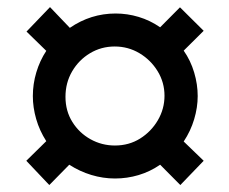

<svg xmlns="http://www.w3.org/2000/svg" viewBox="-20 -584 651 546"><path d="M120.2 -57.8 54.8 -126.8 111.6 -182.6Q92.4 -212.4 82.9 -245.5Q73.4 -278.6 73.4 -310.8Q73.4 -345.2 83.3 -378.3Q93.2 -411.4 111.6 -439.4L55.4 -494.2L122.2 -563.8L178.6 -504.8Q238 -545.6 308.8 -545.6Q342 -545.6 374.3 -535.9Q406.6 -526.2 435.4 -506.4L491.8 -563.2L559.2 -496.4L502.4 -440Q522.2 -411.6 532.2 -377.8Q542.2 -344 542.2 -310.8Q542.2 -278.6 532.2 -245Q522.2 -211.4 502.4 -181.6L559.2 -126.8L492.8 -57.8L435.4 -115.6Q406.6 -95.8 374 -86.1Q341.4 -76.4 307.2 -76.4Q272.8 -76.4 239.6 -86.5Q206.4 -96.6 177 -115.6ZM306.8 -170.2Q346.8 -170.2 378.4 -190Q410 -209.8 428.9 -242.1Q447.8 -274.4 447.8 -311.8Q447.8 -349.6 428.3 -381.5Q408.8 -413.4 376.7 -432.6Q344.6 -451.8 306.2 -451.8Q267.8 -451.8 235.9 -432.6Q204 -413.4 185.1 -381Q166.2 -348.6 166.2 -308.6Q166.2 -268.6 185.7 -237.3Q205.2 -206 237.3 -188.1Q269.4 -170.2 306.8 -170.2Z"/></svg>

Font: Hanken Grotesk
Style: Regular
Weight: 400
Designer: Alfredo Marco Pradil
Foundry: Hanken Design Co.
Version: Version 3.013